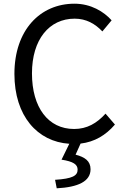

<svg xmlns="http://www.w3.org/2000/svg" viewBox="-20 -766 678 1039"><path d="M287 253C404 247 470 215 470 150C470 105 439 84 389 71L416 11C492 2 552 -34 602 -92L551 -151C504 -99 451 -68 381 -68C241 -68 153 -184 153 -369C153 -552 246 -665 384 -665C447 -665 495 -637 534 -596L584 -656C542 -703 472 -746 383 -746C197 -746 58 -603 58 -366C58 -138 183 1 355 12L313 98C377 108 400 124 400 152C400 185 372 201 278 207Z"/></svg>

Font: Noto Sans Mono CJK SC
Style: Regular
Weight: 400
Designer: Ryoko NISHIZUKA 西塚涼子 (kana, bopomofo & ideographs); Paul D. Hunt (Latin, Greek & Cyrillic); Sandoll Communications 산돌커뮤니
Foundry: Adobe
Version: Version 2.004;hotconv 1.0.118;makeotfexe 2.5.65603